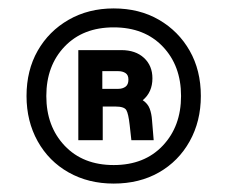

<svg xmlns="http://www.w3.org/2000/svg" viewBox="-20 -732 541 456"><path d="M250 -296Q190 -296 143 -322.5Q96 -349 69.5 -396.5Q43 -444 43 -504Q43 -565 69.5 -611.5Q96 -658 143 -685Q190 -712 250 -712Q311 -712 357.5 -685Q404 -658 430.5 -611.5Q457 -565 457 -504Q457 -444 430.5 -396.5Q404 -349 357.5 -322.5Q311 -296 250 -296ZM250 -340Q323 -340 366.5 -386Q410 -432 410 -504Q410 -576 366.5 -621.5Q323 -667 250 -667Q177 -667 133.5 -621.5Q90 -576 90 -504Q90 -432 133.5 -386Q177 -340 250 -340ZM166 -399V-613H268Q302 -613 322 -594.5Q342 -576 342 -546Q342 -513 319 -494Q331 -486 335.5 -474Q340 -462 341 -447L345 -399H292L288 -435Q285 -462 280 -470.5Q275 -479 254 -479H224V-399ZM223 -521H261Q271 -521 278 -526Q285 -531 285 -543Q285 -554 278 -558.5Q271 -563 261 -563H223Z"/></svg>

Font: Host Grotesk Light SemiBold
Style: Regular
Weight: 600
Version: Version 1.003